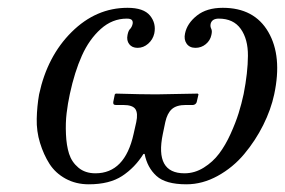

<svg xmlns="http://www.w3.org/2000/svg" viewBox="-20 -462 733 494"><path d="M330.6 -147.9Q335.4 -170.4 328.4 -181.2Q321.3 -191.9 296.9 -191.9H277.8Q270 -191.9 271.5 -200.2L275.4 -219.2L277.8 -221.2Q345.7 -219.2 381.8 -219.2L488.8 -221.2L490.7 -219.2L486.3 -200.2Q485.8 -196.8 482.7 -194.3Q479.5 -191.9 476.6 -191.9H458Q434.1 -191.9 422.1 -181.2Q410.2 -170.4 405.3 -147.9L398.9 -117.2Q377.9 -16.1 454.6 -16.1Q481 -16.1 504.4 -30.8Q527.8 -45.4 543.9 -66.9Q560.1 -88.4 573.2 -117.4Q586.4 -146.5 594 -170.9Q601.6 -195.3 606.9 -220.2Q617.7 -275.4 617.9 -318.4Q618.2 -361.3 599.4 -387.7Q580.6 -414.1 543 -414.1Q525.4 -414.1 522 -400.9Q520.5 -394 523.4 -388.2Q526.4 -382.8 523.9 -372.1Q521 -357.9 509.5 -348.4Q498 -338.9 482.9 -338.9Q467.8 -338.9 460.2 -349.6Q452.6 -360.4 456.1 -376Q461.4 -401.9 486.6 -421.9Q511.7 -441.9 553.2 -441.9Q634.3 -441.9 670.4 -379.6Q706.5 -317.4 685.5 -219.2Q677.2 -180.2 657.2 -140.1Q637.2 -100.1 608.4 -65.7Q579.6 -31.2 540.3 -9.5Q501 12.2 459.5 12.2Q406.2 12.2 382.6 -9.3Q358.9 -30.8 352.1 -65.9H349.1Q327.1 -30.8 294.4 -9.3Q261.7 12.2 208.5 12.2Q175.3 12.2 148.9 -2.2Q122.6 -16.6 107.4 -40.3Q92.3 -64 83 -94.2Q73.7 -124.5 74.5 -156.5Q75.2 -188.5 80.6 -219.2Q101.6 -317.4 164.3 -379.6Q227.1 -441.9 308.1 -441.9Q349.6 -441.9 366 -421.9Q382.3 -401.9 377 -376Q373.5 -360.4 361.3 -349.6Q349.1 -338.9 334 -338.9Q319.8 -338.9 312.5 -348.4Q305.2 -357.9 308.1 -372.1Q310.5 -384.3 315.4 -388.2Q319.8 -393.6 321.3 -400.9Q322.3 -407.2 319.1 -410.6Q315.9 -414.1 306.2 -414.1Q269 -414.1 239.3 -387.5Q209.5 -360.8 190.7 -318.8Q171.9 -276.9 159.7 -220.2Q154.3 -195.3 151.4 -170.7Q148.4 -146 149.7 -116.9Q150.9 -87.9 157.7 -66.4Q164.6 -44.9 181.9 -30.5Q199.2 -16.1 225.6 -16.1Q301.3 -16.1 323.7 -117.2Z"/></svg>

Font: Linux Biolinum G
Style: Italic
Weight: 400
Italic angle: -12°
Designer: Philipp H. Poll
Foundry: Philipp H. Poll
Version: Version 0.5.1